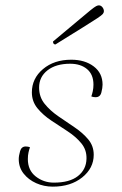

<svg xmlns="http://www.w3.org/2000/svg" viewBox="-20 -685 457 717"><path d="M177 12Q144 12 115 -1Q86 -14 68 -37Q50 -60 50 -91Q50 -103 55 -120.5Q60 -138 76 -138Q78 -138 82.5 -137.5Q87 -137 92 -135Q89 -127 86.5 -116Q84 -105 84 -91Q84 -49 113.5 -26Q143 -3 181 -3Q240 -3 271 -27.5Q302 -52 303 -92Q304 -125 284 -149.5Q264 -174 233.5 -194Q203 -214 172 -234.5Q141 -255 120 -280.5Q99 -306 99 -340Q99 -392 140.5 -427Q182 -462 246 -462Q297 -462 330 -437Q363 -412 363 -369Q363 -357 358.5 -339.5Q354 -322 337 -322Q335 -322 330.5 -322.5Q326 -323 321 -325Q324 -333 326.5 -344.5Q329 -356 329 -369Q329 -407 305 -427Q281 -447 242 -447Q189 -447 157.5 -422.5Q126 -398 126 -358Q126 -323 146.5 -297.5Q167 -272 197.5 -251Q228 -230 258.5 -209.5Q289 -189 309.5 -164.5Q330 -140 330 -107Q330 -57 287 -22.5Q244 12 177 12ZM187 -519Q178 -519 178 -530Q237 -579 269.5 -606.5Q302 -634 317.5 -646.5Q333 -659 339 -662Q345 -665 349 -665Q357 -665 362.5 -658Q368 -651 368 -643Q368 -638 364 -633Q360 -628 343.5 -617Q327 -606 290 -583Q253 -560 187 -519Z"/></svg>

Font: Petrona Thin
Style: Italic
Weight: 100
Italic angle: -9°
Designer: Ringo R. Seeber
Foundry: Ringo R. Seeber
Version: Version 2.001; ttfautohint (v1.8.3)